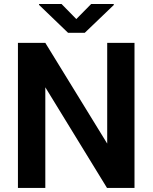

<svg xmlns="http://www.w3.org/2000/svg" viewBox="-20 -921 748 941"><path d="M639.2 -710.9V0H504.4L202.1 -493.2V0H67.9V-710.9H202.1L505.4 -217.3V-710.9ZM281.7 -901.4 354 -827.6 426.8 -901.4H537.6V-896.5L395.5 -760.3H313.5L171.4 -897V-901.4Z"/></svg>

Font: Roboto SemiBold
Style: Regular
Weight: 600
Designer: Christian Robertson
Foundry: Google
Version: Version 3.009; 2024